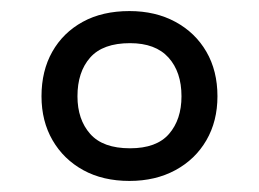

<svg xmlns="http://www.w3.org/2000/svg" viewBox="-20 -744 468 347"><path d="M214 -417Q166 -417 130.5 -436.5Q95 -456 75 -490.5Q55 -525 55 -570Q55 -616 74.5 -650.5Q94 -685 129.5 -704.5Q165 -724 214 -724Q261 -724 297 -704.5Q333 -685 353 -650.5Q373 -616 373 -570Q373 -525 353 -490.5Q333 -456 297 -436.5Q261 -417 214 -417ZM215 -476Q263 -476 285.5 -502Q308 -528 308 -570Q308 -614 284.5 -640Q261 -666 215 -666Q166 -666 143 -640Q120 -614 120 -570Q120 -528 143 -502Q166 -476 215 -476Z"/></svg>

Font: Noto Sans Canadian Aboriginal
Style: Regular
Weight: 400
Designer: Monotype Design Team, Typotheque's Kevin King
Foundry: Monotype Imaging Inc.
Version: Version 2.002